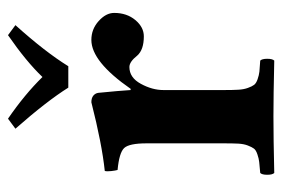

<svg xmlns="http://www.w3.org/2000/svg" viewBox="-130 -556 689 468"><g transform="rotate(-90 214.0 -322.5)"><path d="M228 -268.1V-120.1Q228 -99.1 228.8 -85.7Q229.5 -72.3 233.2 -62.3Q236.8 -52.2 240.7 -47.1Q244.6 -42 254.4 -38.6Q264.2 -35.2 272.9 -34.2Q281.7 -33.2 299.8 -32.2Q304.2 -27.8 304.2 -15.1Q304.2 -2.4 299.8 2Q213.9 0 164.1 0Q109.9 0 25.9 2Q21.5 -2.4 21.5 -15.1Q21.5 -27.8 25.9 -32.2Q44.4 -33.7 52.7 -34.7Q61 -35.6 71.3 -39.1Q81.5 -42.5 85.2 -47.4Q88.9 -52.2 92.8 -62.3Q96.7 -72.3 97.4 -85.7Q98.1 -99.1 98.1 -120.1V-309.1Q98.1 -351.6 86.7 -363.8Q75.2 -376 33.2 -379.9Q31.7 -384.8 30.5 -395.5Q29.3 -406.2 30.8 -411.1Q96.7 -418 198.2 -443.8Q208.5 -443.8 214.4 -439Q220.2 -434.1 221.2 -426.8Q226.1 -377.9 228 -348.1H231Q297.4 -443.8 350.1 -443.8Q376.5 -443.8 396.2 -426Q416 -408.2 416 -388.2Q416 -357.4 398.7 -336.7Q381.3 -315.9 358.9 -315.9Q326.2 -315.9 312 -332Q296.9 -351.1 284.2 -351.1Q258.3 -351.1 243.2 -323.2Q228 -295.4 228 -268.1ZM233.9 -500Q201.2 -552.2 133.8 -628.9L158.2 -647Q217.8 -606 259.8 -563Q297.4 -602.5 361.8 -647L386.2 -628.9Q320.8 -556.2 286.1 -500Z"/></g></svg>

Font: Common Serif
Style: Bold
Weight: 700
Designer: Philipp H. Poll, Khaled Hosny
Foundry: Stefan Peev, Context Ltd.
Version: Version 1.026